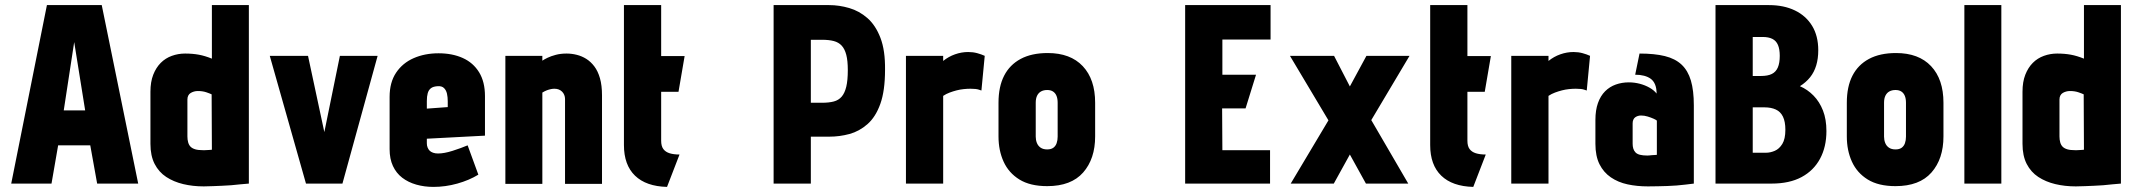

<svg xmlns="http://www.w3.org/2000/svg" viewBox="-20 -720 8382 753"><path d="M522 0 379 -700H164L24 0H182L208 -150H334L361 0ZM230 -287 271 -555 314 -287Z M956 0V-700H811V-490Q784 -501 759.5 -505.5Q735 -510 706 -510Q679 -510 654 -501Q629 -492 610.5 -473.5Q592 -455 581 -427Q570 -399 570 -360V-156Q570 -109 586.5 -77Q603 -45 632 -26Q661 -7 698.5 2Q736 11 779 11Q798 11 816 10Q834 9 851.5 8.5Q869 8 886.5 6.5Q904 5 921.5 3Q939 1 956 0ZM810 -350 811 -133Q811 -133 808.5 -132.5Q806 -132 802 -132Q798 -132 793 -131.5Q788 -131 783.5 -131Q779 -131 776 -131Q757 -131 745.5 -134.5Q734 -138 727.5 -144.5Q721 -151 718 -161.5Q715 -172 715 -185V-330Q715 -339 718.5 -345.5Q722 -352 728 -355.5Q734 -359 741 -361Q748 -363 756 -363Q775 -363 789.5 -358Q804 -353 810 -350Z M1038 -501 1180 0H1323L1461 -501H1313L1252 -202L1188 -501Z M1654 -158V-176L1882 -188V-343Q1882 -399 1859 -436.5Q1836 -474 1795 -492.5Q1754 -511 1700 -511Q1646 -511 1602.5 -492Q1559 -473 1533.5 -435Q1508 -397 1508 -340V-135Q1508 -97 1521 -69Q1534 -41 1557.5 -23Q1581 -5 1612.5 4Q1644 13 1680 13Q1727 13 1773.5 0Q1820 -13 1856 -35L1814 -150Q1788 -139 1755 -128.5Q1722 -118 1698 -118Q1687 -118 1678.5 -121Q1670 -124 1665 -129Q1660 -134 1657 -141.5Q1654 -149 1654 -158ZM1736 -323V-300L1654 -294V-324Q1654 -342 1657.5 -354.5Q1661 -367 1670 -374Q1679 -381 1697 -382Q1713 -383 1721.5 -374.5Q1730 -366 1733 -352.5Q1736 -339 1736 -323Z M2196 -332V1H2341V-346Q2341 -385 2333 -413Q2325 -441 2311 -459.5Q2297 -478 2279.5 -489Q2262 -500 2242 -505Q2222 -510 2202 -510Q2179 -510 2160 -505Q2141 -500 2127.5 -493.5Q2114 -487 2107 -482V-501H1962V1H2107V-357Q2117 -363 2125 -366Q2133 -369 2140.5 -370.5Q2148 -372 2154 -372Q2164 -372 2171.5 -369Q2179 -366 2184.5 -360.5Q2190 -355 2193 -347.5Q2196 -340 2196 -332Z M2573 -168V-360H2641L2665 -500H2573V-700H2427V-151Q2427 -73 2470.5 -31Q2514 11 2596 13L2645 -114Q2622 -114 2606 -119Q2590 -124 2581.5 -135.5Q2573 -147 2573 -168Z M3232 -700H3014V0H3160V-184H3232Q3273 -184 3311.5 -194.5Q3350 -205 3382 -233Q3414 -261 3432.5 -312.5Q3451 -364 3451 -446Q3452 -522 3433 -571.5Q3414 -621 3382 -649Q3350 -677 3310.5 -688.5Q3271 -700 3232 -700ZM3160 -317V-564H3204Q3231 -564 3250 -559Q3269 -554 3281 -541Q3293 -528 3299 -505Q3305 -482 3305 -445Q3305 -405 3299 -380Q3293 -355 3281 -341Q3269 -327 3250 -322Q3231 -317 3204 -317Z M3829 -365 3842 -501Q3829 -507 3812.5 -511.5Q3796 -516 3777 -516Q3751 -516 3725.5 -507Q3700 -498 3679 -481V-501H3533V0H3679V-344Q3691 -352 3704.5 -357Q3718 -362 3731.5 -365.5Q3745 -369 3759 -370.5Q3773 -372 3786 -372Q3808 -372 3818.5 -368.5Q3829 -365 3829 -365Z M4275 -185V-317Q4275 -409 4226.5 -460.5Q4178 -512 4089 -512Q4026 -512 3983 -489Q3940 -466 3918 -423Q3896 -380 3896 -317V-185Q3896 -130 3916 -86Q3936 -42 3978 -16Q4020 10 4087 10Q4181 10 4228 -43.5Q4275 -97 4275 -185ZM4128 -317V-184Q4128 -170 4124 -158.5Q4120 -147 4111 -140.5Q4102 -134 4087 -134Q4071 -134 4061 -141Q4051 -148 4046.5 -159.5Q4042 -171 4042 -184V-317Q4042 -334 4047.5 -345Q4053 -356 4063 -361.5Q4073 -367 4087 -367Q4101 -367 4110 -361Q4119 -355 4123.5 -344Q4128 -333 4128 -317Z M4628 0H4961V-131H4774L4773 -295H4865L4906 -427H4774V-565H4963V-700H4628Z M5274 -381 5212 -501H5039L5190 -248L5042 0H5211L5274 -114L5337 0H5503L5358 -249L5508 -501H5339Z M5735 -168V-360H5803L5827 -500H5735V-700H5589V-151Q5589 -73 5632.5 -31Q5676 11 5758 13L5807 -114Q5784 -114 5768 -119Q5752 -124 5743.5 -135.5Q5735 -147 5735 -168Z M6203 -365 6216 -501Q6203 -507 6186.5 -511.5Q6170 -516 6151 -516Q6125 -516 6099.5 -507Q6074 -498 6053 -481V-501H5907V0H6053V-344Q6065 -352 6078.5 -357Q6092 -362 6105.5 -365.5Q6119 -369 6133 -370.5Q6147 -372 6160 -372Q6182 -372 6192.5 -368.5Q6203 -365 6203 -365Z M6477 -353Q6467 -366 6449.5 -376Q6432 -386 6411 -391.5Q6390 -397 6368 -397Q6341 -397 6317 -388.5Q6293 -380 6275 -362Q6257 -344 6247 -316Q6237 -288 6237 -250V-156Q6237 -108 6253 -76Q6269 -44 6297.5 -24.5Q6326 -5 6363 3Q6400 11 6443 11Q6463 11 6482 10.5Q6501 10 6519.5 9.5Q6538 9 6555.5 7.5Q6573 6 6590 4Q6607 2 6623 0V-307Q6623 -365 6611.5 -404Q6600 -443 6575 -466.5Q6550 -490 6509.5 -500Q6469 -510 6410 -510L6393 -427Q6412 -427 6427.5 -423Q6443 -419 6454 -411Q6465 -403 6471 -388.5Q6477 -374 6477 -353ZM6478 -247V-113Q6478 -113 6475.5 -112.5Q6473 -112 6468.5 -112Q6464 -112 6459 -111.5Q6454 -111 6449.5 -110.5Q6445 -110 6441 -110Q6423 -110 6411.5 -113Q6400 -116 6394 -122.5Q6388 -129 6385.5 -137.5Q6383 -146 6383 -156V-236Q6383 -244 6385.5 -250Q6388 -256 6392.5 -259.5Q6397 -263 6403 -265Q6409 -267 6416 -267Q6429 -267 6442 -263Q6455 -259 6465 -254.5Q6475 -250 6478 -247Z M6918 -700H6708V0H6928Q6998 0 7045.5 -25.5Q7093 -51 7118 -97.5Q7143 -144 7143 -206Q7143 -252 7129.5 -286.5Q7116 -321 7092.5 -345Q7069 -369 7039 -382Q7063 -397 7079 -417Q7095 -437 7103 -463.5Q7111 -490 7111 -523Q7111 -579 7087 -618.5Q7063 -658 7019.5 -679Q6976 -700 6918 -700ZM6886 -422H6854V-575H6893Q6916 -575 6931 -567.5Q6946 -560 6953 -543.5Q6960 -527 6960 -501Q6960 -473 6952.5 -455.5Q6945 -438 6929 -430Q6913 -422 6886 -422ZM6906 -121H6854V-299H6900Q6926 -299 6944.5 -290.5Q6963 -282 6972.5 -262.5Q6982 -243 6982 -211Q6982 -175 6970 -155.5Q6958 -136 6940.5 -128.5Q6923 -121 6906 -121Z M7602 -185V-317Q7602 -409 7553.5 -460.5Q7505 -512 7416 -512Q7353 -512 7310 -489Q7267 -466 7245 -423Q7223 -380 7223 -317V-185Q7223 -130 7243 -86Q7263 -42 7305 -16Q7347 10 7414 10Q7508 10 7555 -43.5Q7602 -97 7602 -185ZM7455 -317V-184Q7455 -170 7451 -158.5Q7447 -147 7438 -140.5Q7429 -134 7414 -134Q7398 -134 7388 -141Q7378 -148 7373.5 -159.5Q7369 -171 7369 -184V-317Q7369 -334 7374.5 -345Q7380 -356 7390 -361.5Q7400 -367 7414 -367Q7428 -367 7437 -361Q7446 -355 7450.5 -344Q7455 -333 7455 -317Z M7684 0H7829V-700H7684Z M8298 0V-700H8153V-490Q8126 -501 8101.5 -505.5Q8077 -510 8048 -510Q8021 -510 7996 -501Q7971 -492 7952.5 -473.5Q7934 -455 7923 -427Q7912 -399 7912 -360V-156Q7912 -109 7928.5 -77Q7945 -45 7974 -26Q8003 -7 8040.5 2Q8078 11 8121 11Q8140 11 8158 10Q8176 9 8193.5 8.5Q8211 8 8228.5 6.5Q8246 5 8263.5 3Q8281 1 8298 0ZM8152 -350 8153 -133Q8153 -133 8150.5 -132.5Q8148 -132 8144 -132Q8140 -132 8135 -131.5Q8130 -131 8125.5 -131Q8121 -131 8118 -131Q8099 -131 8087.5 -134.5Q8076 -138 8069.5 -144.5Q8063 -151 8060 -161.5Q8057 -172 8057 -185V-330Q8057 -339 8060.5 -345.5Q8064 -352 8070 -355.5Q8076 -359 8083 -361Q8090 -363 8098 -363Q8117 -363 8131.5 -358Q8146 -353 8152 -350Z"/></svg>

Font: Advent Pro ExtraBold
Style: Regular
Weight: 800
Designer: VivaRado, Andreas Kalpakidis
Foundry: VivaRado, Andreas Kalpakidis
Version: Version 3.000